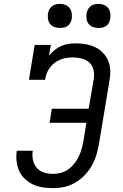

<svg xmlns="http://www.w3.org/2000/svg" viewBox="-20 -968 640 996"><path d="M256 8Q228 8 201.5 4Q175 0 151.5 -11Q128 -22 109 -40Q90 -58 79.5 -81Q69 -104 66 -131.5Q63 -159 67 -186H150Q146 -162 151 -138Q156 -114 171 -97Q186 -80 208.5 -73Q231 -66 256 -66Q276 -66 296.5 -71.5Q317 -77 335 -90Q353 -103 366.5 -120.5Q380 -138 389 -157Q398 -176 403.5 -196Q409 -216 413 -237L428 -331H237L249 -404H440L467 -562Q470 -585 464.5 -607.5Q459 -630 442.5 -644.5Q426 -659 403 -664.5Q380 -670 357 -670Q341 -670 324.5 -667.5Q308 -665 292 -658.5Q276 -652 262 -641Q248 -630 238 -616Q228 -602 222 -586.5Q216 -571 214 -554H130L160 -735H244L234 -679Q247 -695 263.5 -708.5Q280 -722 299 -730Q318 -738 337.5 -740.5Q357 -743 376 -743Q402 -743 428 -738Q454 -733 476 -722Q498 -711 515 -693Q532 -675 541.5 -652Q551 -629 552 -602.5Q553 -576 548 -550L494 -225Q489 -195 480.5 -166.5Q472 -138 457 -110.5Q442 -83 420 -60Q398 -37 371 -21Q344 -5 314.5 1.5Q285 8 256 8ZM491 -823Q476 -823 462 -828Q448 -833 439.5 -844.5Q431 -856 429 -870.5Q427 -885 429 -900Q431 -910 436.5 -920Q442 -930 451 -936.5Q460 -943 470 -945.5Q480 -948 491 -948Q506 -948 519.5 -942.5Q533 -937 541.5 -925.5Q550 -914 552 -899.5Q554 -885 552 -870Q550 -860 545 -850Q540 -840 531 -833.5Q522 -827 511.5 -825Q501 -823 491 -823ZM291 -823Q276 -823 262 -828Q248 -833 239.5 -844.5Q231 -856 229 -870.5Q227 -885 229 -900Q231 -910 236.5 -920Q242 -930 251 -936.5Q260 -943 270 -945.5Q280 -948 291 -948Q306 -948 319.5 -942.5Q333 -937 341.5 -925.5Q350 -914 352 -899.5Q354 -885 352 -870Q350 -860 345 -850Q340 -840 331 -833.5Q322 -827 311.5 -825Q301 -823 291 -823Z"/></svg>

Font: Iosevka Etoile Oblique
Style: Regular
Weight: 400
Italic angle: -9°
Designer: Belleve Invis
Foundry: Belleve Invis
Version: Version 15.5.2; ttfautohint (v1.8.4)